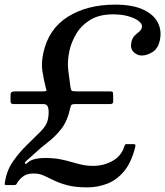

<svg xmlns="http://www.w3.org/2000/svg" viewBox="-47 -780 714 830"><path d="M-25 3.5Q-17 -45 10.2 -83.8Q37.5 -122.5 70.2 -154Q103 -185.5 128.8 -211.8Q154.5 -238 159.5 -261Q165.5 -289.5 162.2 -309.8Q159 -330 141.5 -330H13Q3.5 -330 0.8 -334Q-2 -338 -1.5 -348V-370Q-1 -379.5 4 -382.2Q9 -385 18 -385H136.5Q155.5 -385 154 -390.2Q152.5 -395.5 149.5 -406.5Q141.5 -439 136.2 -473.2Q131 -507.5 140 -550Q162.5 -655 246.2 -707.5Q330 -760 450.5 -760Q526.5 -760 572.2 -738.5Q618 -717 635.5 -682Q653 -647 644 -606Q636.5 -570 612.2 -555Q588 -540 566 -540Q546 -540 530.5 -555.2Q515 -570.5 521 -598Q525 -616 535 -625.8Q545 -635.5 554.5 -643Q564 -650.5 566.5 -662Q569.5 -675.5 553.2 -688.5Q537 -701.5 507.8 -709.8Q478.5 -718 441.5 -718Q382 -718 343 -694Q304 -670 282.5 -633.5Q261 -597 253 -560Q243.5 -514.5 248 -476.8Q252.5 -439 257.5 -404.5Q259.5 -390.5 263.2 -387.8Q267 -385 285.5 -385H426.5Q436.5 -385 439.2 -383.2Q442 -381.5 442 -371.5L442.5 -341Q442.5 -330 428 -330H275.5Q265.5 -330 262.2 -327Q259 -324 257 -314.5Q245 -258 219 -224.2Q193 -190.5 160.8 -165.8Q128.5 -141 97 -111.5Q86 -101 71.2 -88.5Q56.5 -76 62.5 -71.5Q65 -69.5 74.2 -78.2Q83.5 -87 102.5 -92Q121 -97 147.5 -97Q185 -97 212 -91.8Q239 -86.5 261 -80Q283 -73.5 305.5 -68.2Q328 -63 356.5 -63Q401 -63 439.2 -84.2Q477.5 -105.5 490.5 -147Q493 -154.5 494.5 -155.8Q496 -157 504 -157H529.5Q538.5 -157 538.5 -152.2Q538.5 -147.5 536.5 -140Q519.5 -74.5 487.2 -37.2Q455 0 414.2 15Q373.5 30 330.5 30Q279 30 245 21Q211 12 186.8 0Q162.5 -12 142.2 -21Q122 -30 98.5 -30Q72.5 -30 56.8 -20Q41 -10 29.5 7.5Q26 12.5 24 16.2Q22 20 14.5 20H-18.5Q-27.5 20 -26.8 15.5Q-26 11 -25 3.5Z"/></svg>

Font: Besley
Style: Italic
Weight: 400
Italic angle: -13°
Designer: Owen Earl
Foundry: indestructible type*
Version: Version 4.000; ttfautohint (v1.8.4.7-5d5b)